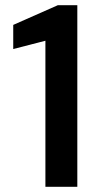

<svg xmlns="http://www.w3.org/2000/svg" viewBox="-20 -720 388 740"><path d="M155 0V-563L31 -531V-624L203 -700H278V0Z"/></svg>

Font: DM Sans SemiBold
Style: Regular
Weight: 600
Designer: Colophon Foundry, Jonny Pinhorn
Foundry: Colophon Foundry
Version: Version 4.004; ttfautohint (v1.8.4.7-5d5b)